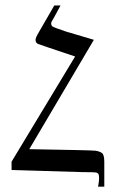

<svg xmlns="http://www.w3.org/2000/svg" viewBox="-20 -661 427 720"><path d="M89.8 -101.6Q328.1 -97.7 339.8 -95.7Q351.6 -93.8 361.3 -87.9Q371.1 -82 371.1 -54.7V39.1H347.7Q351.6 19.5 351.6 7.8Q351.6 -3.9 349.6 -7.8Q347.7 -11.7 341.8 -13.7Q335.9 -15.6 289.1 -15.6L23.4 -23.4V-54.7L261.7 -449.2Q132.8 -492.2 123 -496.1Q113.3 -500 113.3 -511.7Q113.3 -519.5 125 -539.1L183.6 -640.6H207Q175.8 -582 173.8 -580.1Q171.9 -578.1 171.9 -572.3Q171.9 -566.4 175.8 -562.5Q179.7 -558.6 226.6 -543L332 -511.7Z"/></svg>

Font: 和音 by 宁静之雨，公众号njzyshare
Style: Regular
Weight: 400
Designer: Steve Matteson
Foundry: Ascender Corporation
Version: Version 6.00;June 8, 2018;FontCreator 11.0.0.2388 32-bit